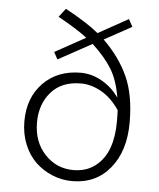

<svg xmlns="http://www.w3.org/2000/svg" viewBox="-54 -792 707 852"><g transform="rotate(5 300.0 -366.5)"><path d="M298.8 13.2Q252.9 13.2 210.7 -4.2Q168.5 -21.5 136 -52.2Q103.5 -83 84.2 -130.1Q64.9 -177.2 64.9 -232.9Q64.9 -338.4 128.7 -403.8Q192.4 -469.2 295.9 -469.2Q345.2 -469.2 391.1 -442.9Q437 -416.5 466.8 -373Q454.1 -450.2 423.8 -499.5Q393.6 -548.8 336.9 -601.1L187 -519L169.9 -550.8L306.2 -626Q261.7 -660.6 175.8 -708L205.1 -746.1Q302.7 -693.4 354 -650.9L487.8 -725.1L505.9 -691.9L383.8 -625Q456.5 -554.2 493.7 -472.2Q530.8 -390.1 530.8 -268.1Q530.8 -140.6 467.5 -63.7Q404.3 13.2 298.8 13.2ZM299.8 -36.1Q357.9 -36.1 397.9 -67.4Q438 -98.6 456.1 -149.4Q474.1 -200.2 474.1 -266.1Q474.1 -300.8 473.1 -317.9Q436.5 -371.6 391.4 -396.7Q346.2 -421.9 300.8 -421.9Q214.8 -421.9 168 -367.9Q121.1 -314 121.1 -232.9Q121.1 -146.5 172.9 -91.3Q224.6 -36.1 299.8 -36.1Z"/></g></svg>

Font: Office Code Pro Light
Style: Regular
Weight: 300
Designer: Nathan Rutzky & Paul D. Hunt
Foundry: Adobe Systems Incorporated
Version: Version 1.004;PS 001.004;hotconv 1.0.70;makeotf.lib2.5.58329